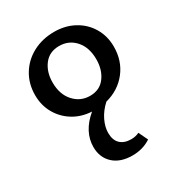

<svg xmlns="http://www.w3.org/2000/svg" viewBox="-171 -537 870 938"><g transform="rotate(-30 264.5 -67.5)"><path d="M255 135Q255 176 277 197Q299 218 338 218Q363 218 383 208L408 260Q363 290 304 290Q236 290 197 254Q158 218 158 159Q158 73 239 5Q181 2 135.5 -26Q90 -54 64 -100Q38 -146 38 -203Q38 -267 68.5 -317.5Q99 -368 152.5 -396.5Q206 -425 273 -425Q335 -425 384.5 -398Q434 -371 462 -323.5Q490 -276 490 -217Q490 -137 445 -79.5Q400 -22 324 -2Q290 29 272.5 65.5Q255 102 255 135ZM270 -66Q325 -66 355 -106.5Q385 -147 385 -206Q385 -273 349.5 -313Q314 -353 259 -353Q204 -353 173.5 -313Q143 -273 143 -214Q143 -147 179.5 -106.5Q216 -66 270 -66Z"/></g></svg>

Font: Ysabeau Infant Semibold
Style: Regular
Weight: 600
Designer: Christian Thalmann (Catharsis Fonts)
Version: Version 0.003